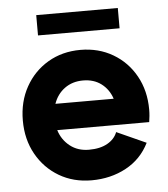

<svg xmlns="http://www.w3.org/2000/svg" viewBox="-51 -723 686 782"><g transform="rotate(-5 292.5 -332.0)"><path d="M408.7 -174.3 528.8 -120.1Q496.6 -55.2 433.6 -21.2Q370.6 12.7 292.5 12.7Q218.3 12.7 159.9 -21.7Q101.6 -56.2 67.9 -116.5Q34.2 -176.8 34.2 -253.9Q34.2 -331.1 67.9 -391.4Q101.6 -451.7 159.9 -486.1Q218.3 -520.5 292.5 -520.5Q366.7 -520.5 425.3 -486.1Q483.9 -451.7 517.3 -391.4Q550.8 -331.1 550.8 -253.9Q550.8 -240.7 549.6 -228Q548.3 -215.3 546.4 -203.1H170.4Q183.1 -162.6 215.1 -137.5Q247.1 -112.3 292.5 -112.3Q338.4 -112.3 368.2 -129.2Q397.9 -146 408.7 -174.3ZM292.5 -395.5Q249 -395.5 217.5 -372.6Q186 -349.6 172.4 -310.5H410.6Q397.5 -349.6 366.9 -372.6Q336.4 -395.5 292.5 -395.5ZM126 -594.2V-677.2H459.5V-594.2Z"/></g></svg>

Font: Giphurs
Style: Bold
Weight: 700
Version: Version 0.920; ttfautohint (v1.8.4.7-5d5b)